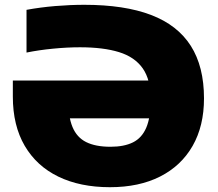

<svg xmlns="http://www.w3.org/2000/svg" viewBox="-20 -770 908 800"><path d="M438 10Q314 10 223.2 -34Q132.5 -78 83 -162.5Q33.5 -247 33.5 -367.5V-434.5H672.5V-277H189L264 -356Q264 -284.5 282 -241Q300 -197.5 339 -178Q378 -158.5 440.5 -158.5Q497 -158.5 534 -176.8Q571 -195 589.5 -238.2Q608 -281.5 608 -356Q608 -437.5 574.8 -485Q541.5 -532.5 476 -552.8Q410.5 -573 313.5 -573Q260 -573 201 -567.2Q142 -561.5 90.5 -551V-729Q147.5 -739.5 210.2 -744.8Q273 -750 331.5 -750Q498.5 -750 609.2 -707.8Q720 -665.5 775 -579Q830 -492.5 830 -360Q830 -245 782.5 -162Q735 -79 647.2 -34.5Q559.5 10 438 10Z"/></svg>

Font: Encode Sans SemiExpanded Black
Style: Regular
Weight: 900
Width: 6
Designer: Multiple Designers
Foundry: Impallari Type
Version: Version 3.002